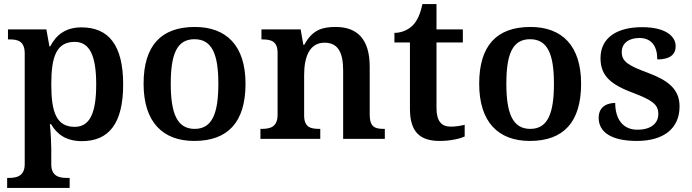

<svg xmlns="http://www.w3.org/2000/svg" viewBox="-20 -680 3389 940"><path d="M15 240H321V191H306C271 191 231 183 231 125V46C231 19 228 -39 224 -72H230C259 -22 305 11 381 11C512 11 583 -74 583 -267C583 -460 511 -546 379 -546C301 -546 255 -509 226 -453H222L207 -536H19V-487H28C68 -487 101 -478 101 -418V124C101 183 60 191 25 191H15ZM346 -59C257 -59 231 -129 231 -267C231 -404 257 -475 346 -475C421 -475 451 -403 451 -267C451 -129 421 -59 346 -59Z M931 10C1096 10 1182 -82 1182 -270C1182 -457 1088 -548 934 -548C769 -548 683 -457 683 -270C683 -82 777 10 931 10ZM933 -49C847 -49 816 -125 816 -270C816 -415 846 -488 932 -488C1018 -488 1049 -415 1049 -270C1049 -125 1019 -49 933 -49Z M1255 0H1548V-49H1544C1500 -49 1469 -57 1469 -115V-313C1469 -397 1493 -471 1569 -471C1636 -471 1660 -421 1660 -335V0H1864V-49H1860C1815 -49 1790 -58 1790 -120V-354C1790 -489 1728 -548 1624 -548C1561 -548 1510 -536 1470 -461H1465L1452 -536H1260V-487H1264C1308 -487 1339 -478 1339 -421V-119C1339 -58 1304 -49 1259 -49H1255Z M2133 10C2188 10 2235 -2 2255 -12V-69C2234 -64 2212 -60 2186 -60C2140 -60 2117 -89 2117 -152V-472H2246V-536H2117V-660H2048C2038 -612 2023 -579 2002 -557C1981 -535 1947 -519 1911 -519V-472H1987V-147C1987 -31 2039 10 2133 10Z M2574 10C2739 10 2825 -82 2825 -270C2825 -457 2731 -548 2577 -548C2412 -548 2326 -457 2326 -270C2326 -82 2420 10 2574 10ZM2576 -49C2490 -49 2459 -125 2459 -270C2459 -415 2489 -488 2575 -488C2661 -488 2692 -415 2692 -270C2692 -125 2662 -49 2576 -49Z M3098 10C3228 10 3307 -50 3307 -159C3307 -243 3251 -286 3156 -322C3055 -359 3024 -379 3024 -425C3024 -468 3058 -494 3110 -494C3169 -494 3198 -455 3198 -389C3260 -389 3288 -413 3288 -454C3288 -502 3239 -547 3124 -547C3001 -547 2920 -496 2920 -395C2920 -306 2974 -265 3080 -225C3176 -189 3203 -167 3203 -122C3203 -78 3170 -45 3100 -45C3029 -45 2992 -98 2992 -176C2961 -176 2911 -164 2911 -103C2911 -35 2970 10 3098 10Z"/></svg>

Font: Noto Serif Yezidi SemiBold
Style: Regular
Weight: 600
Designer: Dalton Maag Ltd
Foundry: Dalton Maag Ltd
Version: Version 1.001